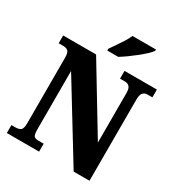

<svg xmlns="http://www.w3.org/2000/svg" viewBox="-212 -1074 1137 1217"><g transform="rotate(30 356.0 -465.5)"><path d="M19 0V-58H48Q72 -58 86 -68Q100 -78 100 -120V-598Q100 -637 86.5 -647Q73 -657 56 -657H19V-714H260L549 -236V-598Q549 -632 536.5 -644.5Q524 -657 507 -657H468V-714H705V-657H668Q648 -657 636 -643Q624 -629 624 -594V0H508L175 -544V-120Q175 -78 184.5 -68Q194 -58 217 -58H255V0ZM309 -784Q322 -804 340 -829.5Q358 -855 375 -882Q392 -909 401 -931H573V-921Q564 -908 543.5 -888.5Q523 -869 495.5 -847Q468 -825 440 -805Q412 -785 389 -771H309Z"/></g></svg>

Font: Noto Serif Condensed Black
Style: Regular
Weight: 900
Width: 3
Designer: Monotype Design Team
Foundry: Monotype Imaging Inc.
Version: Version 2.015; ttfautohint (v1.8.4.7-5d5b)